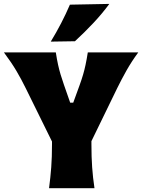

<svg xmlns="http://www.w3.org/2000/svg" viewBox="-24 -988 746 1008"><path d="M233.5 0Q241 -56.5 245 -109.8Q249 -163 249 -230.5V-245L111 -525Q88 -572 62.5 -615.2Q37 -658.5 -3.5 -713H269Q275 -674.5 281 -647.5Q287 -620.5 294.2 -596.5Q301.5 -572.5 311.5 -543.5L344.5 -449H360.5L394 -541Q405 -571.5 412.2 -596.2Q419.5 -621 425.2 -648Q431 -675 437 -713H702Q667 -665.5 640.2 -618Q613.5 -570.5 591.5 -525.5L456 -247V-230.5Q456 -163 459.8 -109.8Q463.5 -56.5 472 0ZM242.5 -769.5Q301 -865.5 343 -963.5L550 -967.5Q512.5 -916.5 466.2 -867.2Q420 -818 369.5 -771.5Z"/></svg>

Font: Commissioner Flair ExtraBold
Style: Regular
Weight: 800
Designer: Kostas Bartsokas
Foundry: Kostas Bartsokas
Version: Version 1.000; ttfautohint (v1.8.3)